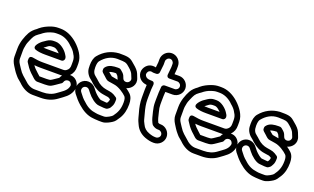

<svg xmlns="http://www.w3.org/2000/svg" viewBox="-83 -1115 2687 1641"><g transform="rotate(20 1261.0 -294.5)"><path d="M152 -310C176 -302 205 -299 240 -299H388C403 -299 413 -313 413 -324V-326C413 -341 405 -351 398 -362C380 -392 333 -434 288 -434H269C248 -434 228 -427 210 -415C196 -405 187 -399 185 -398C169 -389 101 -327 152 -310ZM206 -350C216 -358 221 -362 238 -374C248 -381 258 -384 269 -384H288C296 -384 308 -381 323 -369C332 -362 339 -355 345 -349H240C227 -349 217 -349 206 -350ZM499 -208C522 -231 533 -260 532 -295V-326C532 -359 521 -387 505 -414C490 -438 469 -464 442 -488C396 -528 344 -553 288 -553H269C244 -553 221 -548 199 -540C168 -529 136 -513 110 -491C106 -488 103 -484 99 -481C76 -465 57 -447 43 -423C21 -383 -1 -325 -1 -267V-194C-1 -169 8 -144 24 -119C33 -104 55 -69 68 -55C77 -45 83 -36 90 -30C105 -17 115 -9 123 -2C162 37 208 61 257 61H328C384 61 434 46 475 15C522 -20 559 -40 578 -92C585 -111 588 -135 579 -156C567 -185 539 -209 499 -208ZM437 -180C430 -172 426 -166 421 -154C408 -146 372 -119 357 -112C355 -111 342 -108 322 -108H257L254 -111C247 -118 240 -124 233 -130C211 -149 195 -166 184 -183C203 -181 222 -180 240 -180H432ZM240 -230C210 -230 180 -234 148 -240C141 -241 118 -243 118 -215V-201C118 -196 120 -190 123 -186C128 -179 132 -173 137 -165C152 -140 174 -115 201 -92C216 -79 231 -58 257 -58H322C345 -58 364 -60 379 -67C396 -75 431 -101 446 -111C452 -115 463 -119 467 -134C471 -145 477 -151 486 -155C509 -164 526 -152 532 -136C537 -125 534 -119 531 -109C519 -72 482 -53 445 -25C413 -1 375 11 328 11H257C224 11 192 -4 158 -38C151 -45 140 -53 125 -67C119 -73 113 -79 105 -88C94 -101 74 -134 65 -147C52 -166 49 -182 49 -194V-267C49 -278 50 -286 51 -292C57 -322 55 -326 70 -360C89 -403 94 -418 127 -441C132 -445 138 -448 143 -452C164 -470 188 -484 216 -493C232 -498 247 -503 269 -503H288C330 -503 370 -487 409 -451L410 -449C435 -429 452 -410 462 -390C463 -389 463 -387 464 -386C476 -369 482 -350 482 -326V-295C483 -267 475 -250 455 -237C449 -233 442 -230 432 -230Z M895 -309C860 -315 860 -316 839 -319C834 -322 813 -340 805 -347C815 -352 834 -357 864 -357C868 -354 879 -344 882 -339L892 -317C893 -315 894 -311 895 -309ZM989 -267C1031 -278 1072 -325 1047 -382L1034 -415C1025 -438 1005 -459 978 -481C973 -485 966 -491 958 -498C927 -525 899 -526 832 -526H830C759 -521 699 -490 654 -435C636 -413 629 -381 629 -345C629 -335 629 -325 630 -316C633 -279 657 -247 687 -226C698 -218 700 -214 705 -209C742 -176 781 -155 824 -149C845 -146 861 -144 869 -142C871 -142 878 -138 891 -130C891 -115 884 -102 877 -93H866L823 -97H821C819 -97 802 -103 776 -127C765 -137 758 -145 753 -151L734 -175C709 -209 656 -223 616 -193C582 -167 569 -114 599 -74C620 -47 641 -21 670 4C713 42 760 68 810 72L829 74C839 75 850 76 865 76H893C911 76 928 70 945 62C969 50 991 38 1004 20C1013 8 1020 -4 1027 -14C1050 -51 1060 -94 1060 -145C1060 -181 1052 -212 1031 -233C1019 -245 1005 -256 989 -267ZM820 -47 863 -43H865H885C895 -43 901 -49 907 -53C918 -60 921 -67 927 -78C939 -97 941 -116 941 -143C941 -151 937 -159 931 -163C894 -189 884 -190 832 -198C801 -203 769 -217 740 -245C732 -252 726 -259 716 -266C688 -286 679 -306 679 -345C679 -376 685 -395 692 -403C729 -449 776 -476 833 -476C873 -476 896 -473 904 -471C924 -465 935 -453 947 -443C971 -423 983 -406 987 -396L1001 -362C1005 -352 1005 -347 1001 -337C989 -309 948 -309 938 -335L928 -360C922 -375 903 -390 892 -399C881 -408 871 -407 863 -407C820 -407 785 -401 762 -378C756 -372 748 -363 748 -353V-342C748 -334 753 -326 758 -322C761 -319 772 -310 786 -297C801 -283 812 -271 831 -269C851 -267 852 -265 882 -261C924 -255 974 -220 996 -198C1004 -190 1010 -175 1010 -145C1010 -80 991 -46 964 -9C959 -2 918 26 893 26H865C852 26 841 26 835 25L815 22C777 17 742 4 703 -33L702 -34C678 -53 661 -74 645 -96L639 -104C633 -112 631 -120 632 -130C636 -160 676 -170 694 -145L713 -121C736 -91 784 -49 820 -47Z M1256 -631C1275 -631 1290 -614 1290 -596V-568L1283 -497C1282 -486 1287 -470 1308 -470H1380C1398 -470 1415 -454 1415 -435C1415 -416 1398 -401 1380 -401H1291C1278 -401 1267 -390 1266 -379C1263 -348 1261 -310 1261 -265V-235C1261 -211 1265 -185 1272 -157C1285 -109 1284 -99 1301 -64L1306 -55C1308 -50 1312 -47 1316 -44C1328 -35 1345 -27 1364 -27H1371C1389 -27 1406 -11 1406 8C1406 27 1389 42 1371 42H1364C1348 42 1328 38 1305 29C1275 18 1255 0 1242 -28C1238 -37 1233 -45 1230 -52C1225 -62 1216 -104 1212 -116C1199 -162 1192 -201 1192 -235V-265C1192 -315 1194 -351 1197 -372C1198 -382 1195 -401 1172 -401H1166C1132 -401 1118 -411 1111 -425C1106 -434 1106 -440 1109 -450C1115 -467 1130 -479 1155 -471C1158 -470 1161 -470 1163 -470H1188C1201 -470 1212 -481 1213 -492L1221 -564V-567V-596C1221 -614 1237 -631 1256 -631ZM1456 8C1456 -38 1417 -77 1371 -77H1364C1362 -77 1351 -80 1348 -82C1332 -115 1333 -124 1321 -170C1314 -194 1311 -216 1311 -235V-265C1311 -298 1312 -327 1314 -351H1380C1426 -351 1465 -389 1465 -435C1465 -481 1426 -520 1380 -520H1336L1340 -565V-567V-596C1340 -642 1301 -681 1255 -681C1209 -681 1171 -642 1171 -596V-568L1166 -520C1147 -525 1123 -525 1104 -515C1070 -498 1041 -449 1066 -401C1081 -372 1109 -356 1144 -352C1142 -330 1142 -300 1142 -265V-235C1142 -195 1149 -150 1164 -101C1167 -93 1169 -81 1173 -67C1180 -40 1186 -30 1196 -8C1214 32 1246 60 1287 76C1314 86 1340 92 1364 92H1371C1417 92 1456 54 1456 8Z M1615 -310C1639 -302 1668 -299 1703 -299H1851C1866 -299 1876 -313 1876 -324V-326C1876 -341 1868 -351 1861 -362C1843 -392 1796 -434 1751 -434H1732C1711 -434 1691 -427 1673 -415C1659 -405 1650 -399 1648 -398C1632 -389 1564 -327 1615 -310ZM1669 -350C1679 -358 1684 -362 1701 -374C1711 -381 1721 -384 1732 -384H1751C1759 -384 1771 -381 1786 -369C1795 -362 1802 -355 1808 -349H1703C1690 -349 1680 -349 1669 -350ZM1962 -208C1985 -231 1996 -260 1995 -295V-326C1995 -359 1984 -387 1968 -414C1953 -438 1932 -464 1905 -488C1859 -528 1807 -553 1751 -553H1732C1707 -553 1684 -548 1662 -540C1631 -529 1599 -513 1573 -491C1569 -488 1566 -484 1562 -481C1539 -465 1520 -447 1506 -423C1484 -383 1462 -325 1462 -267V-194C1462 -169 1471 -144 1487 -119C1496 -104 1518 -69 1531 -55C1540 -45 1546 -36 1553 -30C1568 -17 1578 -9 1586 -2C1625 37 1671 61 1720 61H1791C1847 61 1897 46 1938 15C1985 -20 2022 -40 2041 -92C2048 -111 2051 -135 2042 -156C2030 -185 2002 -209 1962 -208ZM1900 -180C1893 -172 1889 -166 1884 -154C1871 -146 1835 -119 1820 -112C1818 -111 1805 -108 1785 -108H1720L1717 -111C1710 -118 1703 -124 1696 -130C1674 -149 1658 -166 1647 -183C1666 -181 1685 -180 1703 -180H1895ZM1703 -230C1673 -230 1643 -234 1611 -240C1604 -241 1581 -243 1581 -215V-201C1581 -196 1583 -190 1586 -186C1591 -179 1595 -173 1600 -165C1615 -140 1637 -115 1664 -92C1679 -79 1694 -58 1720 -58H1785C1808 -58 1827 -60 1842 -67C1859 -75 1894 -101 1909 -111C1915 -115 1926 -119 1930 -134C1934 -145 1940 -151 1949 -155C1972 -164 1989 -152 1995 -136C2000 -125 1997 -119 1994 -109C1982 -72 1945 -53 1908 -25C1876 -1 1838 11 1791 11H1720C1687 11 1655 -4 1621 -38C1614 -45 1603 -53 1588 -67C1582 -73 1576 -79 1568 -88C1557 -101 1537 -134 1528 -147C1515 -166 1512 -182 1512 -194V-267C1512 -278 1513 -286 1514 -292C1520 -322 1518 -326 1533 -360C1552 -403 1557 -418 1590 -441C1595 -445 1601 -448 1606 -452C1627 -470 1651 -484 1679 -493C1695 -498 1710 -503 1732 -503H1751C1793 -503 1833 -487 1872 -451L1873 -449C1898 -429 1915 -410 1925 -390C1926 -389 1926 -387 1927 -386C1939 -369 1945 -350 1945 -326V-295C1946 -267 1938 -250 1918 -237C1912 -233 1905 -230 1895 -230Z M2358 -309C2323 -315 2323 -316 2302 -319C2297 -322 2276 -340 2268 -347C2278 -352 2297 -357 2327 -357C2331 -354 2342 -344 2345 -339L2355 -317C2356 -315 2357 -311 2358 -309ZM2452 -267C2494 -278 2535 -325 2510 -382L2497 -415C2488 -438 2468 -459 2441 -481C2436 -485 2429 -491 2421 -498C2390 -525 2362 -526 2295 -526H2293C2222 -521 2162 -490 2117 -435C2099 -413 2092 -381 2092 -345C2092 -335 2092 -325 2093 -316C2096 -279 2120 -247 2150 -226C2161 -218 2163 -214 2168 -209C2205 -176 2244 -155 2287 -149C2308 -146 2324 -144 2332 -142C2334 -142 2341 -138 2354 -130C2354 -115 2347 -102 2340 -93H2329L2286 -97H2284C2282 -97 2265 -103 2239 -127C2228 -137 2221 -145 2216 -151L2197 -175C2172 -209 2119 -223 2079 -193C2045 -167 2032 -114 2062 -74C2083 -47 2104 -21 2133 4C2176 42 2223 68 2273 72L2292 74C2302 75 2313 76 2328 76H2356C2374 76 2391 70 2408 62C2432 50 2454 38 2467 20C2476 8 2483 -4 2490 -14C2513 -51 2523 -94 2523 -145C2523 -181 2515 -212 2494 -233C2482 -245 2468 -256 2452 -267ZM2283 -47 2326 -43H2328H2348C2358 -43 2364 -49 2370 -53C2381 -60 2384 -67 2390 -78C2402 -97 2404 -116 2404 -143C2404 -151 2400 -159 2394 -163C2357 -189 2347 -190 2295 -198C2264 -203 2232 -217 2203 -245C2195 -252 2189 -259 2179 -266C2151 -286 2142 -306 2142 -345C2142 -376 2148 -395 2155 -403C2192 -449 2239 -476 2296 -476C2336 -476 2359 -473 2367 -471C2387 -465 2398 -453 2410 -443C2434 -423 2446 -406 2450 -396L2464 -362C2468 -352 2468 -347 2464 -337C2452 -309 2411 -309 2401 -335L2391 -360C2385 -375 2366 -390 2355 -399C2344 -408 2334 -407 2326 -407C2283 -407 2248 -401 2225 -378C2219 -372 2211 -363 2211 -353V-342C2211 -334 2216 -326 2221 -322C2224 -319 2235 -310 2249 -297C2264 -283 2275 -271 2294 -269C2314 -267 2315 -265 2345 -261C2387 -255 2437 -220 2459 -198C2467 -190 2473 -175 2473 -145C2473 -80 2454 -46 2427 -9C2422 -2 2381 26 2356 26H2328C2315 26 2304 26 2298 25L2278 22C2240 17 2205 4 2166 -33L2165 -34C2141 -53 2124 -74 2108 -96L2102 -104C2096 -112 2094 -120 2095 -130C2099 -160 2139 -170 2157 -145L2176 -121C2199 -91 2247 -49 2283 -47Z"/></g></svg>

Font: AppleStorm
Style: XbdOut
Weight: 800
Foundry: Cannot Into Space Fonts
Version: Version 1.01